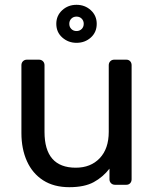

<svg xmlns="http://www.w3.org/2000/svg" viewBox="-20 -768 642 798"><path d="M268 10Q204 10 159.5 -18.5Q115 -47 92 -98Q69 -149 69 -215V-497Q69 -507 75.5 -513.5Q82 -520 92 -520H142Q152 -520 158.5 -513.5Q165 -507 165 -497V-220Q165 -71 295 -71Q357 -71 394.5 -110.5Q432 -150 432 -220V-497Q432 -507 438.5 -513.5Q445 -520 455 -520H505Q515 -520 521 -513.5Q527 -507 527 -497V-23Q527 -13 521 -6.5Q515 0 505 0H458Q448 0 441.5 -6.5Q435 -13 435 -23V-67Q408 -32 369.5 -11Q331 10 268 10ZM298 -590Q264 -590 239 -612Q214 -634 214 -669Q214 -703 238.5 -725.5Q263 -748 298 -748Q333 -748 357.5 -725.5Q382 -703 382 -669Q382 -634 357.5 -612Q333 -590 298 -590ZM298 -639Q311 -639 319.5 -647.5Q328 -656 328 -669Q328 -682 319.5 -690.5Q311 -699 298 -699Q285 -699 276.5 -690.5Q268 -682 268 -669Q268 -656 276.5 -647.5Q285 -639 298 -639Z"/></svg>

Font: DVN-Rubik
Style: Regular
Weight: 400
Designer: Hubert and Fischer
Foundry: Hubert & Fischer
Version: Version 2.102